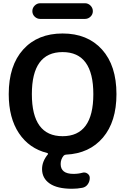

<svg xmlns="http://www.w3.org/2000/svg" viewBox="-20 -947 774 1187"><path d="M557 -365Q557 -625 367 -625Q177 -625 177 -365Q177 -105 367 -105Q557 -105 557 -365ZM272 -1Q160 -29 97 -123.5Q34 -218 34 -365Q34 -542 123.5 -641Q213 -740 367 -740Q521 -740 610.5 -641Q700 -542 700 -365Q700 -195 616.5 -96.5Q533 2 388 9Q380 9 373 16Q355 38 355 67Q355 128 434 128Q464 128 489 121Q506 116 520.5 126Q535 136 535 153Q535 175 522.5 192.5Q510 210 489 214Q458 220 425 220Q334 220 287 187.5Q240 155 240 98Q240 51 276 7Q278 5 276.5 2.5Q275 0 272 -1ZM229 -927H505Q525 -927 539.5 -912.5Q554 -898 554 -878Q554 -858 539.5 -844Q525 -830 505 -830H229Q209 -830 194.5 -844Q180 -858 180 -878Q180 -898 194.5 -912.5Q209 -927 229 -927Z"/></svg>

Font: Rounded Mplus 1c Bold
Style: Bold
Weight: 700
Version: Version 1.059.20150529